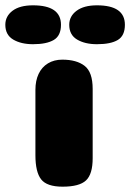

<svg xmlns="http://www.w3.org/2000/svg" viewBox="-98 -701 489 721"><path d="M250 -107Q250 -47 225 -23.5Q200 0 137 0Q78 0 56.5 -27.5Q35 -55 35 -118V-364Q35 -398 47 -423.5Q59 -449 82 -463Q105 -477 136 -477Q190 -477 220 -453.5Q250 -430 250 -367ZM162 -608Q162 -640 189.5 -660.5Q217 -681 266 -681Q371 -681 371 -608Q371 -567 344.5 -551Q318 -535 266 -535Q221 -535 191.5 -552.5Q162 -570 162 -608ZM-78 -608Q-78 -640 -51 -660.5Q-24 -681 26 -681Q131 -681 131 -608Q131 -567 104 -551Q77 -535 26 -535Q-19 -535 -48.5 -552.5Q-78 -570 -78 -608Z"/></svg>

Font: Coiny
Style: Regular
Weight: 400
Version: Version 001.001